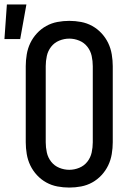

<svg xmlns="http://www.w3.org/2000/svg" viewBox="-62 -837 582 865"><path d="M-42 -661 -31 -817H57L29 -661ZM250 8Q223 8 196.5 3Q170 -2 146.5 -15Q123 -28 104.5 -48Q86 -68 74.5 -92Q63 -116 58.5 -143Q54 -170 54 -196V-539Q54 -565 58.5 -592Q63 -619 74.5 -643Q86 -667 104.5 -687Q123 -707 146.5 -720Q170 -733 196.5 -738Q223 -743 250 -743Q277 -743 303.5 -738Q330 -733 353.5 -720Q377 -707 395.5 -687Q414 -667 425.5 -643Q437 -619 441.5 -592Q446 -565 446 -539V-196Q446 -170 441.5 -143Q437 -116 425.5 -92Q414 -68 395.5 -48Q377 -28 353.5 -15Q330 -2 303.5 3Q277 8 250 8ZM250 -72Q273 -72 295 -81Q317 -90 331.5 -108.5Q346 -127 351 -150Q356 -173 356 -196V-539Q356 -562 351 -585Q346 -608 331.5 -626.5Q317 -645 295 -654Q273 -663 250 -663Q227 -663 205 -654Q183 -645 168.5 -626.5Q154 -608 149 -585Q144 -562 144 -539V-196Q144 -173 149 -150Q154 -127 168.5 -108.5Q183 -90 205 -81Q227 -72 250 -72Z"/></svg>

Font: Iosevka SS18 Medium
Style: Regular
Weight: 500
Monospace: yes
Designer: Belleve Invis
Foundry: Belleve Invis
Version: Version 25.1.1; ttfautohint (v1.8.4)